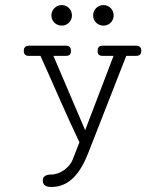

<svg xmlns="http://www.w3.org/2000/svg" viewBox="-20 -557 645 753"><path d="M222.2 -537.1C199.7 -537.1 181.6 -519 181.6 -496.6C181.6 -474.1 199.7 -456.5 222.2 -456.5C244.6 -456.5 262.2 -474.1 262.2 -496.6C262.2 -519 244.6 -537.1 222.2 -537.1ZM385.7 -537.1C363.3 -537.1 345.2 -519 345.2 -496.6C345.2 -474.1 363.3 -456.5 385.7 -456.5C408.2 -456.5 425.8 -474.1 425.8 -496.6C425.8 -519 408.2 -537.1 385.7 -537.1ZM238.3 -377.9H95.7C77.1 -377.9 73.2 -367.7 73.2 -357.4C73.2 -347.7 76.7 -337.9 93.3 -337.9H138.7C189.9 -225.1 238.3 -109.9 291.5 1L265.1 68.8C254.4 97.2 218.3 127.4 181.2 127.4C154.8 127.4 147.9 138.7 147.9 150.9C147.9 163.6 152.8 176.3 181.2 176.3C255.9 176.3 297.4 116.7 327.1 40.5L475.1 -337.9H513.7C530.8 -337.9 534.2 -348.1 534.2 -357.9C534.2 -368.2 530.3 -377.9 511.7 -377.9H382.3C366.2 -377.9 362.8 -367.7 362.8 -357.4C362.8 -347.7 365.7 -337.9 381.8 -337.9H425.3L314 -46.4L189.5 -337.9H239.3C255.4 -337.9 258.3 -347.7 258.3 -357.4C258.3 -367.7 254.9 -377.9 238.3 -377.9Z"/></svg>

Font: Cutive Mono
Style: Regular
Weight: 400
Monospace: yes
Designer: Vernon Adams
Foundry: Vernon Adams
Version: Version 1.002